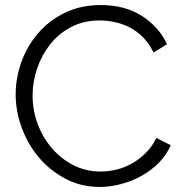

<svg xmlns="http://www.w3.org/2000/svg" viewBox="-20 -734 727 760"><path d="M42 -360Q42 -425 64.5 -488Q87 -551 130 -601.5Q173 -652 236 -683Q299 -714 379 -714Q474 -714 541.5 -671Q609 -628 641 -559L588 -526Q570 -562 546 -586.5Q522 -611 493.5 -625.5Q465 -640 434.5 -646.5Q404 -653 375 -653Q311 -653 261.5 -627Q212 -601 178.5 -558.5Q145 -516 127 -463Q109 -410 109 -356Q109 -297 129.5 -242.5Q150 -188 186.5 -146Q223 -104 272 -79.5Q321 -55 378 -55Q408 -55 440 -62.5Q472 -70 501.5 -86.5Q531 -103 556.5 -128Q582 -153 599 -188L656 -159Q638 -119 607.5 -88.5Q577 -58 538.5 -37Q500 -16 457.5 -5Q415 6 374 6Q301 6 240 -26Q179 -58 135 -109.5Q91 -161 66.5 -227Q42 -293 42 -360Z"/></svg>

Font: Rising Sun Light
Style: Regular
Weight: 300
Designer: Matt McInerney, Pablo Impallari, Rodrigo Fuenzalida (Raleway font), Stephen Hutchings (Greek), Cristiano Sobral (main ch
Foundry: The Rising Sun Project Authors
Version: Version 4.327; ttfautohint (v1.8.4.7-5d5b-dirty)